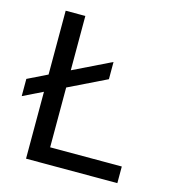

<svg xmlns="http://www.w3.org/2000/svg" viewBox="-108 -822 837 915"><g transform="rotate(15 310.0 -365.0)"><path d="M387 -553 200.5 -462V-730H103.5V-415L6.5 -367.5V-282.5L103.5 -330V0H554V-82H200.5V-377L387 -468Z"/></g></svg>

Font: Monaspace Neon
Style: Regular
Weight: 400
Designer: Riley Cran & the Lettermatic Team
Foundry: Lettermatic
Version: Version 1.200 (Monaspace Neon)